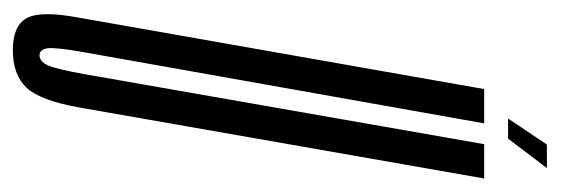

<svg xmlns="http://www.w3.org/2000/svg" viewBox="-310 -520 810 277"><g transform="rotate(90 94.5 -381.0)"><path d="M27.5 5Q63.5 5 82 -14.8Q100.5 -34.5 110.5 -90.5L213 -675H163.5L62.5 -98.5Q55 -56.5 49.5 -45Q44 -33.5 35 -33.5Q27 -33.5 25.2 -45Q23.5 -56.5 31 -98.5L133.5 -675H84L-19 -90.5Q-29.5 -34.5 -18.2 -14.8Q-7 5 27.5 5ZM128 -709.5H155.5L198 -765.5H166.5ZM126.5 -709.5H153.5L194.5 -765.5H164Z"/></g></svg>

Font: Anybody UltraCondensed Light
Style: Italic
Weight: 300
Width: 1
Italic angle: -10°
Version: Version 1.113;gftools[0.9.25]